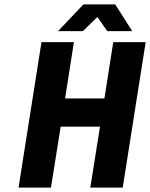

<svg xmlns="http://www.w3.org/2000/svg" viewBox="-20 -850 680 870"><path d="M243.2 -709 357.9 -830.1H502L579.1 -709H465.8L422.9 -771H418.9L356 -709ZM64 0 168 -659.2H314.9L274.9 -403.8H453.1L493.2 -659.2H640.1L536.1 0H389.2L433.1 -275.9H254.9L210.9 0Z"/></svg>

Font: Office Code Pro D Bold Italic
Style: Regular
Weight: 700
Italic angle: -9°
Designer: Nathan Rutzky & Paul D. Hunt
Foundry: Adobe Systems Incorporated
Version: Version 1.004;PS 001.004;hotconv 1.0.70;makeotf.lib2.5.58329